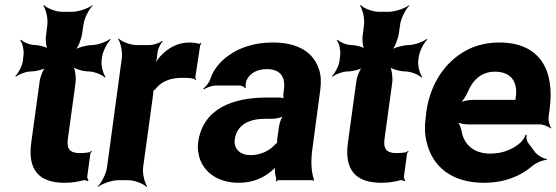

<svg xmlns="http://www.w3.org/2000/svg" viewBox="-20 -704 2173 750"><path d="M232 10C261 10 284 6 307 0C312 -1 320 1 323 4L326 1C323 -2 320 -11 321 -16L333 -104C333 -107 337 -110 339 -112L337 -115C335 -113 331 -109 328 -109C317 -107 305 -106 292 -106C253 -106 240 -122 245 -161L275 -380C278 -401 273 -438 264 -449L260 -446C269 -435 305 -425 326 -425C347 -425 380 -412 389 -401L392 -404C383 -415 374 -449 377 -470L379 -483C382 -504 399 -538 412 -549L410 -552C397 -541 361 -528 340 -528C319 -528 281 -518 268 -507L271 -504C284 -515 298 -552 301 -573L306 -608C309 -632 328 -669 342 -682L341 -684C326 -672 287 -658 263 -658H222C198 -658 163 -672 152 -684L149 -682C159 -669 168 -632 165 -608L160 -567C157 -548 160 -517 169 -507L173 -510C164 -520 134 -528 116 -528C97 -528 71 -539 62 -549L59 -546C68 -536 74 -508 72 -490L69 -464C66 -445 51 -417 40 -407L42 -404C53 -414 83 -425 102 -425C120 -425 153 -433 164 -443L161 -446C150 -436 137 -405 135 -387L102 -146C88 -43 130 10 232 10Z M745 -391 747 -393C745 -395 742 -399 743 -403L762 -527C762 -529 766 -532 767 -533L764 -536C763 -535 760 -533 758 -533C747 -536 732 -538 720 -538C672 -538 635 -515 607 -485C597 -474 586 -458 582 -449L584 -448C589 -457 593 -475 594 -488L595 -497C596 -511 607 -534 615 -542L614 -545C605 -537 580 -528 565 -528H513C489 -528 454 -542 443 -554L441 -552C451 -539 459 -502 456 -478L398 -50C395 -26 376 11 362 24L363 26C378 14 417 0 441 0H482C506 0 541 14 552 26L555 24C545 11 536 -26 539 -50L578 -334C578 -337 580 -350 578 -351L576 -348C577 -347 586 -354 587 -356C610 -385 643 -400 692 -400C709 -400 737 -400 745 -391Z M1201 -128 1231 -352C1235 -383 1234 -410 1226 -433C1204 -501 1143 -538 1045 -538C976 -538 917 -519 874 -488C844 -467 815 -436 802 -397C798 -382 784 -365 774 -358L777 -355C786 -362 809 -370 824 -370H917C925 -370 935 -364 937 -359L940 -361C938 -366 940 -383 943 -390C956 -419 986 -434 1022 -434C1075 -434 1096 -404 1089 -353L1087 -338C1086 -331 1087 -318 1090 -314L1093 -317C1090 -321 1077 -323 1070 -323H1022C888 -323 772 -279 754 -148C751 -125 754 -104 760 -85C779 -30 832 10 913 10C970 10 1013 -11 1045 -40C1050 -44 1056 -50 1058 -54L1055 -55C1053 -51 1054 -43 1054 -37C1054 -26 1056 -16 1059 -7C1060 -5 1058 1 1057 3L1059 5C1060 3 1065 0 1068 0H1200C1202 0 1204 2 1205 3L1207 1C1206 0 1205 -2 1205 -4C1205 -5 1207 -7 1207 -7L1204 -10C1195 -43 1194 -80 1201 -128ZM897 -159C905 -218 955 -240 1016 -240H1045C1059 -240 1084 -246 1092 -253L1089 -256C1081 -249 1072 -225 1070 -211L1063 -162C1063 -159 1061 -145 1063 -143L1066 -146C1064 -148 1055 -141 1053 -138C1032 -115 998 -98 958 -98C919 -98 892 -122 897 -159Z M1469 10C1498 10 1521 6 1544 0C1549 -1 1557 1 1560 4L1563 1C1560 -2 1557 -11 1558 -16L1570 -104C1570 -107 1574 -110 1576 -112L1574 -115C1572 -113 1568 -109 1565 -109C1554 -107 1542 -106 1529 -106C1490 -106 1477 -122 1482 -161L1512 -380C1515 -401 1510 -438 1501 -449L1497 -446C1506 -435 1542 -425 1563 -425C1584 -425 1617 -412 1626 -401L1629 -404C1620 -415 1611 -449 1614 -470L1616 -483C1619 -504 1636 -538 1649 -549L1647 -552C1634 -541 1598 -528 1577 -528C1556 -528 1518 -518 1505 -507L1508 -504C1521 -515 1535 -552 1538 -573L1543 -608C1546 -632 1565 -669 1579 -682L1578 -684C1563 -672 1524 -658 1500 -658H1459C1435 -658 1400 -672 1389 -684L1386 -682C1396 -669 1405 -632 1402 -608L1397 -567C1394 -548 1397 -517 1406 -507L1410 -510C1401 -520 1371 -528 1353 -528C1334 -528 1308 -539 1299 -549L1296 -546C1305 -536 1311 -508 1309 -490L1306 -464C1303 -445 1288 -417 1277 -407L1279 -404C1290 -414 1320 -425 1339 -425C1357 -425 1390 -433 1401 -443L1398 -446C1387 -436 1374 -405 1372 -387L1339 -146C1325 -43 1367 10 1469 10Z M1930 -538C1892 -538 1857 -531 1824 -518C1732 -479 1662 -390 1645 -265L1643 -246C1638 -211 1639 -178 1647 -147C1669 -55 1743 10 1870 10C1951 10 2014 -16 2061 -57C2075 -69 2103 -80 2115 -79L2116 -83C2103 -84 2078 -98 2069 -111L2043 -146C2037 -154 2035 -169 2037 -177L2033 -178C2031 -170 2021 -153 2012 -146C1982 -120 1943 -104 1895 -104C1830 -104 1792 -140 1783 -192C1781 -206 1772 -226 1764 -233L1761 -229C1769 -223 1793 -218 1809 -218H2089C2103 -218 2124 -209 2131 -202L2133 -204C2127 -212 2121 -234 2123 -248L2127 -278C2148 -434 2086 -538 1930 -538ZM1995 -326 1994 -320C1994 -317 1992 -311 1994 -310L1997 -312C1996 -314 1990 -314 1987 -314H1827C1810 -314 1782 -308 1771 -301L1774 -297C1785 -305 1800 -328 1807 -344C1825 -389 1859 -424 1913 -424C1974 -424 2003 -387 1995 -326Z"/></svg>

Font: Asimov
Style: EdgeIt
Weight: 500
Designer: Google
Version: Version 2.000980: 2014